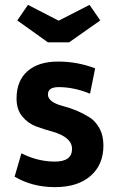

<svg xmlns="http://www.w3.org/2000/svg" viewBox="-20 -763 485 789"><path d="M68 -133Q135 -99 205.5 -99Q276 -99 276 -151Q276 -199 196 -222Q162 -231 128.5 -243.5Q95 -256 71.5 -284.5Q48 -313 48 -358Q48 -431 93 -470.5Q138 -510 218.5 -510Q299 -510 371 -482L350 -378Q284 -405 221 -405Q177 -405 177 -375Q177 -344 236 -328Q298 -312 346 -282Q371 -267 388 -237Q405 -207 405 -165Q405 -86 352 -40Q299 6 206 6Q113 6 40 -37ZM264 -589H177L51 -679L95 -743L221 -678L348 -743L392 -679Z"/></svg>

Font: Gudea
Style: Bold
Weight: 700
Designer: Agustina Mingote
Foundry: Agustina Mingote
Version: Version 1.002